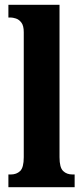

<svg xmlns="http://www.w3.org/2000/svg" viewBox="-20 -780 346 800"><path d="M15 0V-53H25Q49 -53 64 -67.5Q79 -82 79 -125V-646Q79 -673 69 -686Q59 -699 46 -703Q33 -707 25 -707H15V-760H228V-125Q228 -82 243 -67.5Q258 -53 282 -53H291V0Z"/></svg>

Font: Noto Serif Khmer ExtraCondensed ExtraBold
Style: Regular
Weight: 800
Width: 2
Designer: Danh Hong and the Monotype Design Team
Foundry: Monotype Imaging Inc.
Version: Version 2.004; ttfautohint (v1.8.4.7-5d5b)